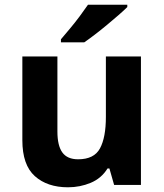

<svg xmlns="http://www.w3.org/2000/svg" viewBox="-20 -786 697 816"><path d="M75 -190V-546H224V-227Q224 -167 245 -138Q266 -109 312 -109Q380 -109 405 -155.5Q430 -202 430 -289V-546H579V0H465L445 -70H437Q411 -28 365.5 -9Q320 10 269 10Q181 10 128 -37.5Q75 -85 75 -190ZM521 -766V-756Q507 -742 484 -722Q461 -702 434.5 -680Q408 -658 382.5 -638.5Q357 -619 338 -606H239V-619Q255 -638 276.5 -663.5Q298 -689 318.5 -716.5Q339 -744 354 -766Z"/></svg>

Font: BC Sans
Style: Bold
Weight: 700
Designer: Monotype Design Team
Province of B.C.
Foundry: Monotype Imaging Inc.
Version: Version 2.000;GOOG;noto-source:20170915:90ef993387c0